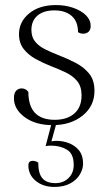

<svg xmlns="http://www.w3.org/2000/svg" viewBox="-20 -482 428 758"><path d="M188 12Q120 12 77.5 -19.5Q35 -51 35 -94Q35 -115 44 -124Q53 -133 65 -133Q82 -133 92 -119Q92 -9 196 -9Q245 -9 273.5 -34Q302 -59 302 -105Q302 -141 284.5 -162Q267 -183 239.5 -196Q212 -209 181 -221Q150 -233 121 -249Q92 -265 73.5 -288.5Q55 -312 55 -347Q55 -396 95 -429Q135 -462 201 -462Q238 -462 269.5 -451Q301 -440 319.5 -421.5Q338 -403 338 -380Q338 -364 329.5 -356.5Q321 -349 309 -349Q297 -349 288 -355Q288 -397 263 -419Q238 -441 195 -441Q152 -441 128 -420.5Q104 -400 104 -364Q104 -336 118.5 -318Q133 -300 157 -288Q181 -276 209 -265Q243 -252 276.5 -235Q310 -218 331.5 -192Q353 -166 353 -124Q353 -63 306 -25.5Q259 12 188 12ZM195 256Q150 256 121 232Q92 208 92 171Q92 153 109 153Q121 153 131 160Q131 203 147.5 222Q164 241 199 241Q230 241 250.5 221Q271 201 271 169Q271 125 244.5 109Q218 93 182 93Q167 93 160 95L185 0H204L183 76Q194 74 202 74Q229 74 253 83.5Q277 93 292.5 112.5Q308 132 308 164Q308 185 295.5 206.5Q283 228 257.5 242Q232 256 195 256Z"/></svg>

Font: Petrona ExtraLight
Style: Regular
Weight: 200
Designer: Ringo R. Seeber
Foundry: Ringo R. Seeber
Version: Version 2.001; ttfautohint (v1.8.3)